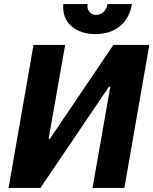

<svg xmlns="http://www.w3.org/2000/svg" viewBox="-20 -920 751 940"><path d="M22 0H178L513 -495H520L433 0H589L711 -700H535L224 -240H218L299 -700H144ZM448 -753C542 -753 610 -805 626 -900H506C501 -868 478 -847 451 -847C424 -847 403 -869 409 -900H290C281 -812 347 -753 448 -753Z"/></svg>

Font: Fixel Text 20240404
Style: Bold Italic
Weight: 700
Width: 4
Italic angle: -10°
Designer: AlfaBravo + MacPaw
Foundry: Kyrylo Tkachov, Marchela Mozhyna, Serhii Makarenko, Maria Weinstein, Zakhar Kryvoshyya
Version: Version 1.211;Glyphs 3.2 (3225)